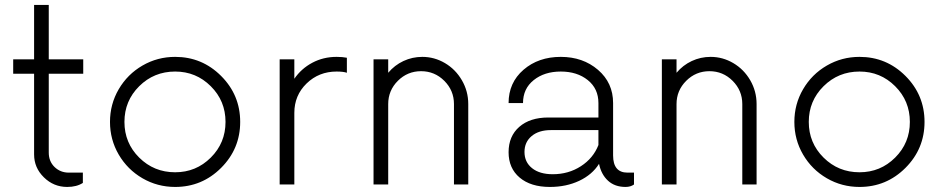

<svg xmlns="http://www.w3.org/2000/svg" viewBox="-20 -737 3773 767"><path d="M312.5 -442.4H174.8V-127.4Q174.8 -92.3 198 -69.8Q221.2 -47.4 254.9 -47.4H311V-6.3Q286.1 9.8 248.5 9.8Q194.3 9.8 155.3 -28.6Q116.2 -66.9 116.2 -120.1V-442.4H32.7V-500H116.2V-717.3H174.8V-500H312.5Z M679.7 9.8Q608.9 9.8 549.1 -24.9Q489.3 -59.6 454.3 -119.4Q419.4 -179.2 419.4 -250Q419.4 -320.8 454.3 -380.6Q489.3 -440.4 549.1 -475.1Q608.9 -509.8 679.7 -509.8Q787.1 -509.8 863.3 -433.6Q939.5 -357.4 939.5 -250Q939.5 -142.6 863.3 -66.4Q787.1 9.8 679.7 9.8ZM679.7 -48.8Q763.2 -48.8 822 -107.4Q880.9 -166 880.9 -250Q880.9 -334 822 -392.6Q763.2 -451.2 679.7 -451.2Q595.2 -451.2 536.1 -392.6Q477.1 -334 477.1 -250Q477.1 -166 536.1 -107.4Q595.2 -48.8 679.7 -48.8Z M1324.7 -509.8Q1348.1 -509.8 1365.7 -506.3V-446.3Q1351.6 -451.2 1324.7 -451.2Q1253.9 -451.2 1204.8 -403.6Q1155.8 -356 1155.8 -286.1V0H1097.2V-500H1155.8V-422.4Q1183.6 -462.9 1227.5 -486.3Q1271.5 -509.8 1324.7 -509.8Z M1667 -509.8Q1715.3 -509.8 1757.6 -484.9Q1799.8 -460 1825.2 -416.3Q1850.6 -372.6 1850.6 -321.3V0H1793.5V-321.3Q1793.5 -375.5 1754.9 -414.1Q1716.3 -452.6 1662.1 -452.6Q1607.9 -452.6 1569.3 -414.1Q1530.8 -375.5 1530.8 -321.3V0H1472.2V-500H1530.8V-446.3Q1556.2 -476.6 1591.6 -493.2Q1627 -509.8 1667 -509.8Z M2486.8 -47.4H2512.7V0Q2499 9.8 2479 9.8Q2436 9.8 2408.9 -15.1Q2381.8 -40 2373 -82.5Q2345.7 -39.1 2293.7 -14.6Q2241.7 9.8 2176.8 9.8Q2100.1 9.8 2055.9 -27.6Q2011.7 -64.9 2011.7 -128.9Q2011.7 -192.9 2054.4 -230.2Q2097.2 -267.6 2170.4 -267.6H2370.6V-325.2Q2370.6 -382.8 2328.1 -417Q2285.6 -451.2 2220.2 -451.2Q2154.8 -451.2 2112.1 -417Q2069.3 -382.8 2069.3 -325.2H2011.7Q2011.7 -406.7 2071.3 -458.3Q2130.9 -509.8 2220.2 -509.8Q2308.6 -509.8 2368.9 -458Q2429.2 -406.2 2429.2 -325.2V-116.2Q2429.2 -47.4 2486.8 -47.4ZM2188 -41Q2251 -41 2300.5 -73Q2350.1 -105 2370.6 -157.7V-217.3H2180.7Q2132.3 -217.3 2103.8 -193.4Q2075.2 -169.4 2075.2 -129.9Q2075.2 -89.4 2105.5 -65.2Q2135.7 -41 2188 -41Z M2818.8 -509.8Q2867.2 -509.8 2909.4 -484.9Q2951.7 -460 2977.1 -416.3Q3002.4 -372.6 3002.4 -321.3V0H2945.3V-321.3Q2945.3 -375.5 2906.7 -414.1Q2868.2 -452.6 2814 -452.6Q2759.8 -452.6 2721.2 -414.1Q2682.6 -375.5 2682.6 -321.3V0H2624V-500H2682.6V-446.3Q2708 -476.6 2743.4 -493.2Q2778.8 -509.8 2818.8 -509.8Z M3413.6 9.8Q3342.8 9.8 3283 -24.9Q3223.1 -59.6 3188.2 -119.4Q3153.3 -179.2 3153.3 -250Q3153.3 -320.8 3188.2 -380.6Q3223.1 -440.4 3283 -475.1Q3342.8 -509.8 3413.6 -509.8Q3521 -509.8 3597.2 -433.6Q3673.3 -357.4 3673.3 -250Q3673.3 -142.6 3597.2 -66.4Q3521 9.8 3413.6 9.8ZM3413.6 -48.8Q3497.1 -48.8 3555.9 -107.4Q3614.7 -166 3614.7 -250Q3614.7 -334 3555.9 -392.6Q3497.1 -451.2 3413.6 -451.2Q3329.1 -451.2 3270 -392.6Q3210.9 -334 3210.9 -250Q3210.9 -166 3270 -107.4Q3329.1 -48.8 3413.6 -48.8Z"/></svg>

Font: Now Alt Light
Style: Regular
Weight: 300
Designer: Alfredo Marco Pradil
Foundry: Alfredo Marco Pradil
Version: Version 1.002;PS 001.002;hotconv 1.0.88;makeotf.lib2.5.64775